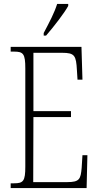

<svg xmlns="http://www.w3.org/2000/svg" viewBox="-20 -951 500 971"><path d="M201 -784V-771H213C253 -817 306 -886 325 -921V-931H269C255 -886 231 -841 201 -784ZM34 0H418L422 -166H397L393 -102C388 -45 382 -30 320 -30H148L149 -359H339V-389H149V-684H294C358 -684 365 -670 369 -596L372 -548H397L392 -714H34V-690H51C98 -690 108 -679 108 -605V-108C108 -35 98 -24 51 -24H34Z"/></svg>

Font: Noto Serif Lao ExtraCondensed ExtraLight
Style: Regular
Weight: 200
Width: 2
Designer: Monotype Design Team
Foundry: Monotype Imaging Inc.
Version: Version 2.003